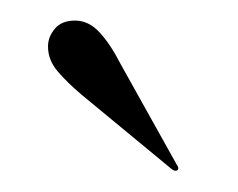

<svg xmlns="http://www.w3.org/2000/svg" viewBox="-20 -632 226 182"><path d="M94.5 -571 147.5 -476Q150 -472.5 148.5 -471Q146.5 -469 143 -471.5L57 -542.5Q44 -553.5 34.8 -564.2Q25.5 -575 25.5 -588Q25.5 -597 32 -604.8Q38.5 -612.5 51 -612.5Q64 -612.5 74.2 -601.5Q84.5 -590.5 94.5 -571Z"/></svg>

Font: Fraunces 144pt S000 Light
Style: Regular
Weight: 300
Version: Version 1.000; ttfautohint (v1.8.3)